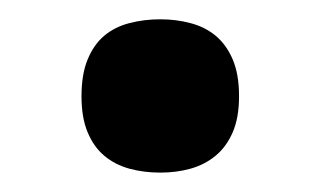

<svg xmlns="http://www.w3.org/2000/svg" viewBox="-20 -172 334 200"><path d="M64.9 -71.8Q64.9 -94.7 71.3 -110.1Q77.6 -125.5 88.6 -134.8Q99.6 -144 114.7 -147.9Q129.9 -151.9 147 -151.9Q163.6 -151.9 178.5 -147.9Q193.4 -144 204.6 -134.8Q215.8 -125.5 222.4 -110.1Q229 -94.7 229 -71.8Q229 -49.3 222.4 -34.2Q215.8 -19 204.6 -9.8Q193.4 -0.5 178.5 3.7Q163.6 7.8 147 7.8Q129.9 7.8 114.7 3.7Q99.6 -0.5 88.6 -9.8Q77.6 -19 71.3 -34.2Q64.9 -49.3 64.9 -71.8Z"/></svg>

Font: Droid Serif
Style: Bold
Weight: 700
Designer: Monotype Design team
Foundry: Monotype Imaging Inc.
Version: Version 1.03